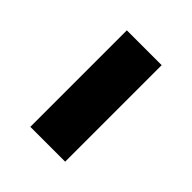

<svg xmlns="http://www.w3.org/2000/svg" viewBox="-13 -505 339 339"><g transform="rotate(-45 156.5 -335.5)"><path d="M36 -292H277V-379H36Z"/></g></svg>

Font: Noto Sans Malayalam UI Condensed Medium
Style: Regular
Weight: 500
Width: 3
Designer: Jelle Bosma - Monotype Design Team
Foundry: Monotype Imaging Inc.
Version: Version 2.104